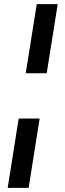

<svg xmlns="http://www.w3.org/2000/svg" viewBox="-20 -725 312 925"><path d="M104 -372 157 -705H258L205 -372ZM17 180 70 -154H171L118 180Z"/></svg>

Font: Mulish ExtraLight SemiBold
Style: Italic
Weight: 600
Italic angle: -9°
Version: Version 3.603